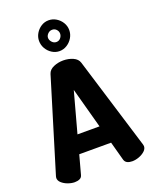

<svg xmlns="http://www.w3.org/2000/svg" viewBox="-179 -1099 948 1195"><g transform="rotate(-20 294.5 -501.5)"><path d="M104 0Q83 0 59.5 -8.5Q36 -17 20 -31.5Q4 -46 4 -64Q4 -67 6 -75L192 -685Q200 -711 230 -724Q260 -737 294 -737Q329 -737 358.5 -724Q388 -711 396 -685L583 -75Q585 -67 585 -64Q585 -46 569 -31.5Q553 -17 530 -8.5Q507 0 485 0Q466 0 452.5 -6.5Q439 -13 434 -29L400 -154H189L155 -29Q151 -13 137 -6.5Q123 0 104 0ZM221 -274H367L294 -542ZM294 -799Q268 -799 245 -813.5Q222 -828 208.5 -851.5Q195 -875 195 -902Q195 -928 208.5 -951Q222 -974 244.5 -988.5Q267 -1003 294 -1003Q321 -1003 344 -989Q367 -975 381 -952Q395 -929 395 -902Q395 -875 381 -851.5Q367 -828 344 -813.5Q321 -799 294 -799ZM295 -859Q312 -859 323 -872Q334 -885 334 -901Q334 -916 323 -928Q312 -940 295 -940Q278 -940 266 -927.5Q254 -915 254 -901Q254 -886 266 -872.5Q278 -859 295 -859Z"/></g></svg>

Font: Dosis ExtraBold
Style: Regular
Weight: 800
Designer: EdgarTolentino, PabloImpallari, IginoMarini
Foundry: EdgarTolentino, PabloImpallari, IginoMarini
Version: Version 3.001; ttfautohint (v1.8.2)